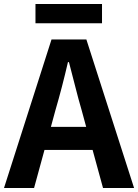

<svg xmlns="http://www.w3.org/2000/svg" viewBox="-24 -938 689 958"><path d="M252 -386 230 -305H406L384 -386Q367 -444 351.5 -506Q336 -568 320 -628H315Q301 -567 285 -505.5Q269 -444 252 -386ZM-4 0 233 -741H407L645 0H490L438 -190H198L146 0ZM153 -822V-918H485V-822Z"/></svg>

Font: Chiron Sans HK TT
Style: Bold
Weight: 700
Designer: Ryoko NISHIZUKA 西塚涼子 (kana, bopomofo & ideographs); Paul D. Hunt (Latin, Greek & Cyrillic); Sandoll Communications 산돌커뮤니
Foundry: Adobe
Version: Version 2.022;hotconv 1.0.109;makeotfexe 2.5.65596